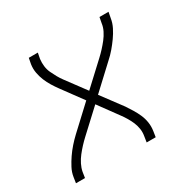

<svg xmlns="http://www.w3.org/2000/svg" viewBox="-124 -637 748 755"><g transform="rotate(-30 250.0 -260.0)"><path d="M13 0 17 -26Q20 -46 30 -65Q40 -84 52 -101.5Q64 -119 78.5 -135.5Q93 -152 109 -167L211 -262L142 -356Q131 -371 121.5 -386.5Q112 -402 105 -419Q98 -436 94.5 -455Q91 -474 94 -494L99 -520H140L135 -494Q133 -477 135 -461Q137 -445 143.5 -431Q150 -417 157.5 -403.5Q165 -390 174 -378L240 -289L338 -380Q351 -392 363 -405Q375 -418 386 -432Q397 -446 405 -462Q413 -478 415 -494L420 -520H461L456 -494Q453 -474 443.5 -455Q434 -436 421.5 -418.5Q409 -401 395 -384.5Q381 -368 364 -353L262 -258L332 -164Q342 -149 351.5 -133.5Q361 -118 368.5 -101Q376 -84 379 -65Q382 -46 379 -26L375 0H334L338 -26Q341 -43 338.5 -59Q336 -75 330 -89Q324 -103 316 -116.5Q308 -130 299 -142L234 -231L136 -140Q123 -128 111 -115Q99 -102 88 -88Q77 -74 69 -58Q61 -42 58 -26L54 0Z"/></g></svg>

Font: Iosevka Curly Extralight
Style: Italic
Weight: 200
Italic angle: -9°
Monospace: yes
Designer: Belleve Invis
Foundry: Belleve Invis
Version: Version 22.1.2; ttfautohint (v1.8.4)